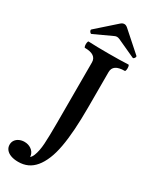

<svg xmlns="http://www.w3.org/2000/svg" viewBox="-332 -934 960 1200"><g transform="rotate(30 147.5 -334.0)"><path d="M-64 138.7Q-64 120.1 -54.2 106.2Q-44.4 92.3 -27.6 84.7Q-10.7 77.1 8.8 77.1Q37.1 77.1 57.9 91.8Q78.6 106.4 84.2 129.4Q89.8 152.3 75.7 175.3L57.6 151.4Q89.4 151.4 103.8 115Q118.2 78.6 121.6 24.4Q125 -29.8 125 -124V-563Q125 -591.3 104.2 -605.7Q83.5 -620.1 42 -620.1Q37.6 -620.1 35.6 -631.6Q33.7 -643.1 35.6 -654.5Q37.6 -666 42 -666Q99.6 -663.1 185.5 -663.1Q271.5 -663.1 329.1 -666Q333.5 -666 335.4 -654.5Q337.4 -643.1 335.4 -631.6Q333.5 -620.1 329.1 -620.1Q245.1 -620.1 245.1 -563V-307.1Q245.1 -219.7 240.2 -147.9Q235.4 -76.2 224.9 -19Q214.4 38.1 197.8 78.1Q179.7 122.1 156.2 150.1Q132.8 178.2 103 191.9Q73.2 205.6 35.6 205.6Q4.9 205.6 -17.6 197.3Q-40 189 -52 173.8Q-64 158.7 -64 138.7ZM18.6 -739.7 156.2 -861.8Q168.5 -872.6 181.2 -872.6Q187.5 -872.6 193.4 -869.9Q199.2 -867.2 205.6 -861.8L345.2 -737.8Q348.6 -734.9 346.4 -728.8Q344.2 -722.7 339.4 -718.3Q334.5 -713.9 330.6 -715.8L199.7 -775.9Q189 -780.3 181.2 -780.3Q172.4 -780.3 163.6 -775.9L33.7 -715.8Q29.8 -713.9 24.7 -718.8Q19.5 -723.6 17.3 -730.2Q15.1 -736.8 18.6 -739.7Z"/></g></svg>

Font: Junicode Two Beta VF
Style: Regular
Weight: 400
Designer: Peter S. Baker
Foundry: Briery Creek Software
Version: Version 1.031 beta; ttfautohint (v1.8.1.43-b0c9)